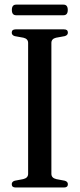

<svg xmlns="http://www.w3.org/2000/svg" viewBox="-20 -830 352 850"><path d="M207.5 -60.5Q207.5 -42 229.5 -37L266.5 -30Q280.5 -26 280.5 -14.5Q280.5 0 263.5 0H49Q32 0 32 -14.5Q32 -26 45.5 -30L82.5 -37Q104.5 -42 104.5 -60.5V-640Q104.5 -658 84 -663L45.5 -670Q32 -674 32 -685.5Q32 -700 49 -700H263.5Q280.5 -700 280.5 -685.5Q280.5 -674 266.5 -670L228 -663Q207.5 -658 207.5 -640ZM32.5 -786Q32.5 -809.5 51.5 -809.5H261Q280 -809.5 280 -786Q280 -762.5 261 -762.5H51.5Q32.5 -762.5 32.5 -786Z"/></svg>

Font: Fraunces 144pt Soft
Style: Regular
Weight: 400
Version: Version 1.000;[0bf87f6ff]